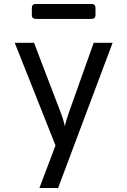

<svg xmlns="http://www.w3.org/2000/svg" viewBox="-20 -765 640 965"><path d="M178 180 259 -34 54 -550H151L281 -210Q289 -190 296 -168Q303 -146 306 -130Q309 -146 316 -168Q323 -190 330 -210L451 -550H546L272 180ZM160 -670Q140 -670 140 -690V-725Q140 -745 160 -745H440Q460 -745 460 -725V-690Q460 -670 440 -670Z"/></svg>

Font: Pitagon Sans Mono
Style: Regular
Weight: 400
Monospace: yes
Designer: Travis Tran
Foundry: Pitagon
Version: Version 1.001;gftools[0.9.26]